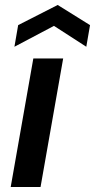

<svg xmlns="http://www.w3.org/2000/svg" viewBox="-20 -752 382 772"><path d="M23 0 114 -517H234L143 0ZM38 -564 53 -651 212 -732 342 -651 327 -564 197 -648Z"/></svg>

Font: DM Sans 11pt SemiBold
Style: Italic
Weight: 600
Italic angle: -10°
Version: Version 4.004;gftools[0.9.30]